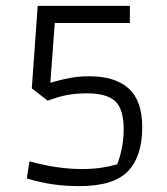

<svg xmlns="http://www.w3.org/2000/svg" viewBox="-20 -624 567 652"><path d="M71 -18 80 -76Q176 -50 256 -50Q294 -50 321.5 -54Q349 -58 378 -66Q400 -123 400 -185Q400 -254 371 -280.5Q342 -307 276 -307Q238 -307 208.5 -301.5Q179 -296 142 -282L88 -324L108 -604H421V-546H166L151 -343Q188 -354 218.5 -359.5Q249 -365 283 -365Q371 -365 417 -323.5Q463 -282 463 -192Q463 -93 414.5 -42.5Q366 8 250 8Q202 8 160 2Q118 -4 71 -18Z"/></svg>

Font: Athiti
Style: Regular
Weight: 400
Designer: CadsonDemak Team
Foundry: CadsonDemak
Version: Version 1.033